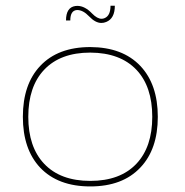

<svg xmlns="http://www.w3.org/2000/svg" viewBox="-20 -654 651 676"><path d="M121.6 -421.9Q184.1 -488.3 297.9 -488.3Q411.6 -487.8 474.1 -421.9Q535.6 -356.9 535.6 -242.7Q535.6 -128.4 474.1 -64Q411.6 2.4 297.9 2.4Q184.6 2.4 121.6 -63.5Q60.5 -128.4 60.5 -242.7Q60.5 -357.4 121.6 -421.9ZM135.3 -77.6Q192.4 -17.1 297.9 -17.1Q403.3 -17.1 460.4 -77.6Q516.1 -136.7 516.1 -242.7Q516.1 -349.1 460.4 -408.2Q403.3 -468.3 297.9 -468.8Q192.4 -468.8 135.3 -408.2Q79.6 -349.1 79.6 -242.7Q79.6 -136.7 135.3 -77.6ZM384.3 -633.8Q384.3 -588.9 354 -576.7Q345.7 -573.2 336.9 -573.2Q315.9 -573.2 293.9 -596.2Q272.5 -618.7 252 -618.7H251Q227.5 -617.2 227.5 -582H212.4Q212.4 -627.9 245.1 -632.8Q248.5 -633.3 252.4 -633.3Q278.8 -633.3 304.7 -606Q322.3 -587.9 337.9 -587.9Q343.3 -587.9 348.6 -590.3Q369.1 -599.1 369.1 -633.8Z"/></svg>

Font: Fortheenas_01
Style: Regular
Weight: 100
Designer: Situjuh Nazara
Version: Version 1.10 September 8, 2014